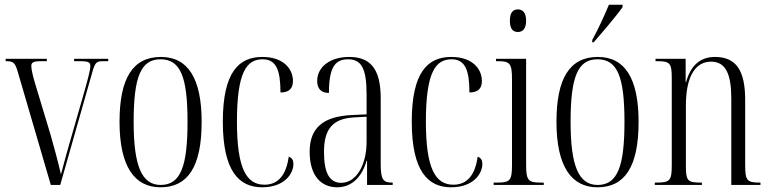

<svg xmlns="http://www.w3.org/2000/svg" viewBox="-20 -786 3275 816"><path d="M56 -479 196 0H236L372 -478C385 -525 392 -526 422 -526H440V-536H295V-526H318C357 -526 364 -521 364 -505C364 -489 354 -451 332 -374L286 -214C265 -142 255 -105 239 -45C230 -86 208 -168 195 -213L131 -425C122 -454 113 -490 113 -505C113 -521 122 -526 156 -526H179V-536H4V-526C38 -526 44 -520 56 -479Z M662 10C777 10 837 -75 837 -268C837 -451 780 -544 664 -544C544 -544 488 -453 488 -268C488 -78 552 10 662 10ZM663 0C583 0 548 -79 548 -268C548 -458 578 -534 662 -534C748 -534 777 -458 777 -268C777 -80 748 0 663 0Z M1094 10C1189 10 1227 -48 1227 -89C1227 -104 1222 -115 1207 -120C1197 -46 1165 -1 1104 -1C1027 -1 987 -70 987 -269C987 -479 1028 -534 1096 -534C1154 -534 1172 -488 1172 -393C1208 -393 1225 -409 1225 -442C1225 -493 1185 -544 1095 -544C996 -544 927 -481 927 -269C927 -57 997 10 1094 10Z M1413 10C1472 10 1517 -30 1538 -103H1540V0H1649V-10H1647C1609 -10 1598 -21 1598 -90V-369C1598 -496 1552 -544 1464 -544C1382 -544 1328 -501 1328 -442C1328 -407 1347 -391 1378 -391C1378 -498 1403 -534 1459 -534C1515 -534 1538 -497 1538 -385V-300L1474 -297C1354 -291 1296 -243 1296 -141C1296 -40 1344 10 1413 10ZM1430 -9C1380 -9 1357 -52 1357 -140C1357 -232 1389 -282 1485 -287L1538 -290V-184C1538 -84 1494 -9 1430 -9Z M1897 10C1992 10 2030 -48 2030 -89C2030 -104 2025 -115 2010 -120C2000 -46 1968 -1 1907 -1C1830 -1 1790 -70 1790 -269C1790 -479 1831 -534 1899 -534C1957 -534 1975 -488 1975 -393C2011 -393 2028 -409 2028 -442C2028 -493 1988 -544 1898 -544C1799 -544 1730 -481 1730 -269C1730 -57 1800 10 1897 10Z M2181 -650C2200 -650 2216 -662 2216 -698C2216 -734 2200 -746 2181 -746C2161 -746 2147 -734 2147 -698C2147 -662 2161 -650 2181 -650ZM2078 0H2291V-10H2279C2226 -10 2216 -18 2216 -85V-536H2088V-526H2097C2147 -526 2156 -516 2156 -450V-85C2156 -18 2147 -10 2093 -10H2078Z M2497 -616V-606H2503C2542 -651 2602 -721 2626 -756V-766H2568C2549 -721 2527 -671 2497 -616ZM2519 10C2634 10 2694 -75 2694 -268C2694 -451 2637 -544 2521 -544C2401 -544 2345 -453 2345 -268C2345 -78 2409 10 2519 10ZM2520 0C2440 0 2405 -79 2405 -268C2405 -458 2435 -534 2519 -534C2605 -534 2634 -458 2634 -268C2634 -80 2605 0 2520 0Z M2763 0H2963V-10H2957C2902 -10 2895 -18 2895 -83V-337C2895 -472 2942 -524 3002 -524C3065 -524 3088 -470 3088 -367V0H3212V-10H3208C3155 -10 3147 -19 3147 -84V-361C3147 -488 3108 -544 3018 -544C2951 -544 2913 -501 2896 -437H2894V-536H2766V-526H2771C2827 -526 2835 -519 2835 -454V-84C2835 -18 2827 -10 2770 -10H2763Z"/></svg>

Font: Noto Serif Display ExtraCondensed Light
Style: Regular
Weight: 300
Width: 2
Designer: Monotype Design Team
Foundry: Monotype Imaging Inc.
Version: Version 2.009